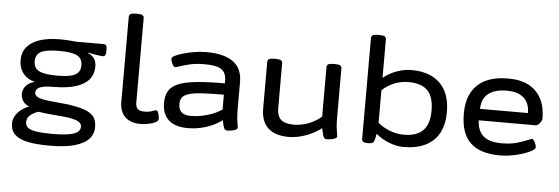

<svg xmlns="http://www.w3.org/2000/svg" viewBox="-57 -937 3878 1333"><g transform="rotate(5 1882.5 -270.5)"><path d="M323 212Q228 212 168 199Q108 186 79 157Q50 128 50 81Q50 52 65 27Q80 2 104 -16.5Q128 -35 156 -45L157 -47Q130 -57 115 -79.5Q100 -102 100 -129Q100 -160 121 -185Q142 -210 183 -221Q131 -232 101 -270Q71 -308 71 -362Q71 -417 102 -454.5Q133 -492 192 -511Q251 -530 333 -530Q355 -530 388.5 -528Q422 -526 445 -523H636Q649 -523 654 -514.5Q659 -506 659 -487V-474Q659 -439 638 -439Q631 -439 613 -441Q595 -443 574 -447Q553 -451 532 -455L531 -452Q555 -443 568.5 -428.5Q582 -414 587 -397Q592 -380 592 -362Q592 -309 561 -272Q530 -235 468.5 -216Q407 -197 315 -197Q267 -197 240 -190.5Q213 -184 202.5 -172.5Q192 -161 192 -147Q192 -127 212 -116.5Q232 -106 266 -101Q300 -96 342.5 -92.5Q385 -89 428 -84Q490 -75 534.5 -61Q579 -47 603 -20.5Q627 6 627 56Q627 106 594.5 140.5Q562 175 495 193.5Q428 212 323 212ZM334 129Q439 129 484 113Q529 97 529 62Q529 42 511 30Q493 18 462 11.5Q431 5 392 1.5Q353 -2 310 -5.5Q267 -9 226 -16Q193 -5 170 14Q147 33 147 64Q147 87 164.5 101.5Q182 116 223 122.5Q264 129 334 129ZM333 -277Q393 -277 428.5 -285.5Q464 -294 479.5 -313.5Q495 -333 495 -363Q495 -393 479.5 -412.5Q464 -432 428.5 -440.5Q393 -449 333 -449Q272 -449 236 -440.5Q200 -432 184.5 -412.5Q169 -393 169 -363Q169 -317 205.5 -297Q242 -277 333 -277Z M939 7Q893 7 860.5 -9Q828 -25 810.5 -56.5Q793 -88 793 -133V-727Q793 -740 803 -746.5Q813 -753 838 -753H852Q877 -753 887 -746.5Q897 -740 897 -728V-143Q897 -106 912 -93.5Q927 -81 958 -81Q990 -81 1011 -89Q1032 -97 1040 -97Q1046 -97 1050 -90Q1054 -83 1057 -72.5Q1060 -62 1061 -52Q1062 -42 1062 -38Q1062 -25 1042.5 -15Q1023 -5 994.5 1Q966 7 939 7Z M1267 7Q1180 7 1134.5 -34Q1089 -75 1089 -153Q1089 -204 1108.5 -237Q1128 -270 1174.5 -289.5Q1221 -309 1300.5 -317Q1380 -325 1498 -325V-341Q1498 -380 1483.5 -402.5Q1469 -425 1435.5 -435Q1402 -445 1343 -445Q1290 -445 1247.5 -435.5Q1205 -426 1178 -416.5Q1151 -407 1143 -407Q1137 -407 1132 -413.5Q1127 -420 1122.5 -429.5Q1118 -439 1115.5 -448.5Q1113 -458 1113 -464Q1113 -474 1135 -485Q1157 -496 1192 -506Q1227 -516 1269 -523Q1311 -530 1351 -530Q1418 -530 1466 -517Q1514 -504 1544.5 -479.5Q1575 -455 1588.5 -420.5Q1602 -386 1602 -343V-158Q1602 -116 1605 -88.5Q1608 -61 1611 -46.5Q1614 -32 1614 -26Q1614 -18 1605 -13Q1596 -8 1583.5 -5Q1571 -2 1559.5 -1Q1548 0 1542 0Q1531 0 1525 -7Q1519 -14 1515 -29.5Q1511 -45 1506 -69Q1474 -45 1435.5 -28Q1397 -11 1354.5 -2Q1312 7 1267 7ZM1280 -79Q1319 -79 1357 -86.5Q1395 -94 1431.5 -108Q1468 -122 1498 -143V-246Q1403 -246 1343 -242Q1283 -238 1251.5 -227.5Q1220 -217 1208 -199.5Q1196 -182 1196 -155Q1196 -117 1217 -98Q1238 -79 1280 -79Z M1971 7Q1876 7 1827 -39Q1778 -85 1778 -174V-500Q1778 -512 1788 -518.5Q1798 -525 1823 -525H1837Q1862 -525 1872 -518.5Q1882 -512 1882 -500V-186Q1882 -131 1910 -106Q1938 -81 1999 -81Q2033 -81 2068.5 -90Q2104 -99 2136 -116Q2168 -133 2191 -154V-500Q2191 -512 2201 -518.5Q2211 -525 2236 -525H2250Q2275 -525 2285 -518.5Q2295 -512 2295 -500V-158Q2295 -116 2298 -88.5Q2301 -61 2304 -46.5Q2307 -32 2307 -26Q2307 -18 2298 -13Q2289 -8 2276.5 -5Q2264 -2 2252.5 -1Q2241 0 2235 0Q2225 0 2218.5 -7.5Q2212 -15 2208 -31Q2204 -47 2198 -74Q2169 -51 2131 -32.5Q2093 -14 2051.5 -3.5Q2010 7 1971 7Z M2771 7Q2723 7 2670.5 -13.5Q2618 -34 2578 -68Q2577 -57 2574 -45Q2571 -33 2568 -21Q2563 -7 2553 -2.5Q2543 2 2529 2H2522Q2500 2 2490.5 -4.5Q2481 -11 2481 -23V-727Q2481 -740 2491 -746.5Q2501 -753 2526 -753H2540Q2565 -753 2575 -746.5Q2585 -740 2585 -727V-459Q2614 -482 2646 -497.5Q2678 -513 2712 -521.5Q2746 -530 2781 -530Q2910 -530 2980.5 -460.5Q3051 -391 3051 -261Q3051 -174 3019 -114.5Q2987 -55 2924.5 -24Q2862 7 2771 7ZM2766 -78Q2855 -78 2899.5 -122.5Q2944 -167 2944 -261Q2944 -357 2901 -401Q2858 -445 2769 -445Q2716 -445 2668.5 -426Q2621 -407 2585 -372V-146Q2618 -116 2667 -97Q2716 -78 2766 -78Z M3444 7Q3305 7 3237 -58Q3169 -123 3169 -259Q3169 -350 3202.5 -410Q3236 -470 3299.5 -500Q3363 -530 3454 -530Q3543 -530 3600.5 -498.5Q3658 -467 3687 -410Q3716 -353 3716 -274Q3716 -264 3709 -252Q3702 -240 3692 -231.5Q3682 -223 3671 -223H3276Q3279 -150 3320.5 -114Q3362 -78 3448 -78Q3507 -78 3550.5 -90Q3594 -102 3621 -114Q3648 -126 3656 -126Q3664 -126 3670.5 -115.5Q3677 -105 3682 -92Q3687 -79 3687 -71Q3687 -60 3665 -46.5Q3643 -33 3607 -21Q3571 -9 3528.5 -1Q3486 7 3444 7ZM3278 -303H3612Q3612 -372 3571.5 -408.5Q3531 -445 3452 -445Q3395 -445 3356.5 -428.5Q3318 -412 3298.5 -381Q3279 -350 3278 -303Z"/></g></svg>

Font: Asap Expanded Medium
Style: Regular
Weight: 500
Width: 7
Designer: Pablo Cosgaya
Foundry: Omnibus-Type
Version: Version 3.001